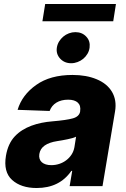

<svg xmlns="http://www.w3.org/2000/svg" viewBox="-20 -925 626 954"><path d="M9.6 -151.3Q19.9 -211.6 53.6 -247.5Q70.3 -265.3 91.3 -278.4Q112.2 -291.5 136.2 -300.4Q160.2 -309.3 186.4 -314.6Q212.7 -320 240.4 -322.1Q311.1 -328.1 342.3 -337Q373.6 -345.9 378.2 -370.7V-372.5Q382.5 -400.2 366.7 -415Q350.9 -429.7 318.5 -429.7Q284.1 -429.7 260.1 -415Q236.2 -400.2 226.6 -373.6L67.5 -379.3Q89.8 -453.8 160.2 -503.2Q229.8 -552.6 340.2 -552.6Q409.1 -552.6 460.2 -531.2Q485.8 -520.6 505 -505Q524.1 -489.3 536.2 -469.1Q548.3 -448.9 552.4 -424.2Q556.5 -399.5 551.5 -370.7L489.3 0H326L338.8 -76H334.5Q275.9 9.2 161.9 9.2Q84.5 9.2 40.1 -30.9Q-3.9 -70.7 9.6 -151.3ZM190.7 -819.2 204.5 -905.2H556.1L542.6 -819.2ZM262.4 -687.9Q264.9 -704.5 273.4 -718.6Q282 -732.6 294.4 -743.1Q306.8 -753.6 322.4 -759.4Q338.1 -765.3 354.4 -765.3Q388.1 -765.3 408.7 -742.9Q419.4 -731.5 423.3 -717.9Q427.2 -704.2 425.1 -687.9Q422.9 -671.5 414.4 -657.3Q405.9 -643.1 393.5 -632.8Q381 -622.5 365.4 -616.7Q349.8 -610.8 333.5 -610.8Q300.4 -610.8 279.1 -633.5Q257.8 -656.6 262.4 -687.9ZM235.1 -104.4Q255.3 -104.4 274.3 -110.6Q293.3 -116.8 308.9 -128.6Q324.6 -140.3 335.4 -156.8Q346.2 -173.3 349.8 -193.9L358 -245.7Q350.1 -241.8 339.5 -238.8Q328.8 -235.8 315.3 -233Q301.5 -230.1 288.5 -227.8Q275.6 -225.5 263.5 -223.7Q224.8 -217.7 202.2 -202.1Q179.7 -186.4 175.4 -159.8Q173.3 -146.7 176.7 -136.2Q180 -125.7 187.9 -118.8Q195.7 -111.9 207.7 -108.1Q219.8 -104.4 235.1 -104.4Z"/></svg>

Font: Inter P Extra Bold
Style: Italic
Weight: 800
Italic angle: 9.39999°
Designer: Rasmus Andersson
Foundry: rsms
Version: Version 3.018;git-588b23468